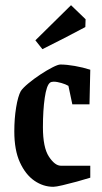

<svg xmlns="http://www.w3.org/2000/svg" viewBox="-20 -708 393 738"><path d="M185 10Q146 10 112 -13.5Q78 -37 56.5 -84Q35 -131 35 -203Q35 -252 42 -295Q49 -338 60 -358Q68 -370 89 -387.5Q110 -405 135 -421.5Q160 -438 181.5 -449Q203 -460 212 -460Q236 -460 267.5 -454.5Q299 -449 327 -440L324 -307H258L243 -378Q233 -384 216 -389Q199 -394 186 -394Q177 -394 172 -390Q159 -380 152 -332Q145 -284 145 -219Q145 -141 168 -106Q191 -71 214 -71H327V-25Q305 -18 275.5 -10Q246 -2 220.5 4Q195 10 185 10ZM143 -519 116 -553 253 -688 309 -634 308 -604Q273 -585 228 -562Q183 -539 143 -519Z"/></svg>

Font: Grenze Gotisch Medium
Style: Regular
Weight: 500
Designer: Renata Polastri
Foundry: Omnibus-Type
Version: Version 1.001